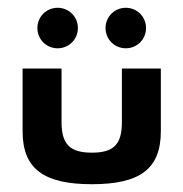

<svg xmlns="http://www.w3.org/2000/svg" viewBox="-20 -465 471 493"><path d="M38 -289V-128C38 -31 93 8 216 8C339 8 393 -31 393 -128V-289H293V-152C293 -95 273 -73 216 -73C159 -73 138 -95 138 -152V-289ZM303 -445C274 -445 251 -422 251 -393C251 -364 274 -341 303 -341C332 -341 355 -364 355 -393C355 -422 332 -445 303 -445ZM128 -445C99 -445 76 -422 76 -393C76 -364 99 -341 128 -341C157 -341 180 -364 180 -393C180 -422 157 -445 128 -445Z"/></svg>

Font: Hussar Tani
Style: Bold
Weight: 700
Foundry: Cannot Into Space Fonts
Version: Version 0.92